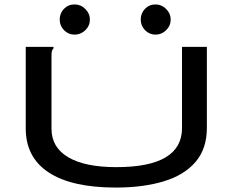

<svg xmlns="http://www.w3.org/2000/svg" viewBox="-20 -834 1040 865"><path d="M502 11Q303 11 199.5 -57Q96 -125 96 -255V-623H221V-616Q215 -610 213.5 -603Q212 -596 212 -579V-254Q212 -170 287.5 -125.5Q363 -81 504 -81Q800 -81 800 -257V-623H912V-258Q912 -164 861 -104.5Q810 -45 717.5 -17Q625 11 502 11ZM316 -678Q288 -678 268.5 -698Q249 -718 249 -746Q249 -774 268 -794Q287 -814 316 -814Q344 -814 364.5 -793.5Q385 -773 385 -746Q385 -718 364.5 -698Q344 -678 316 -678ZM681 -678Q653 -678 633.5 -698Q614 -718 614 -746Q614 -774 633 -794Q652 -814 681 -814Q708 -814 728.5 -793.5Q749 -773 749 -746Q749 -718 728.5 -698Q708 -678 681 -678Z"/></svg>

Font: Inconsolata UltraExpanded SemiBold
Style: Regular
Weight: 600
Width: 9
Monospace: yes
Designer: Raph Levien, Cyreal, Brenton Simpson
Foundry: Raph Levien, Cyreal, Google
Version: Version 3.001; ttfautohint (v1.8.2.53-6de2)